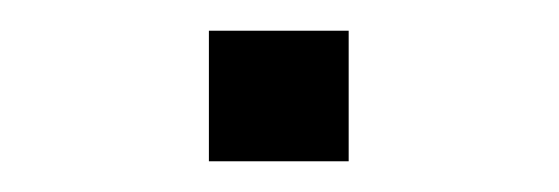

<svg xmlns="http://www.w3.org/2000/svg" viewBox="-20 -335 364 125"><path d="M207 -315H116V-230H207V-315Z"/></svg>

Font: Maven Pro
Style: Medium
Weight: 500
Designer: Joe Prince
Foundry: Joe Prince
Version: Version 1.003